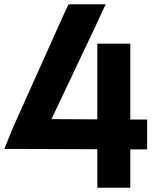

<svg xmlns="http://www.w3.org/2000/svg" viewBox="-94 -830 725 901"><path d="M207.4 -767 228.1 -810H401.8L356.9 -713L147.6 -271L362.7 -269.9V-555V-625H517.5V-555V-269.1L526.5 -269H596.5V-129H526.5L517.5 -129V-19V51H362.7V-19V-129.7L30.4 -131H-39.6H-73.6L-34.6 -228Z"/></svg>

Font: Nordica Plus
Style: NordicaClassicRgExt
Weight: 500
Version: Version 1.01